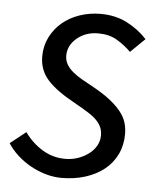

<svg xmlns="http://www.w3.org/2000/svg" viewBox="-47 -536 492 587"><g transform="rotate(5 199.0 -243.0)"><path d="M163 12Q139 12 114.5 5Q90 -2 67.5 -14.5Q45 -27 26.5 -44Q8 -61 -4 -80L44 -118Q67 -86 99 -66.5Q131 -47 169 -47Q190 -47 208.5 -53.5Q227 -60 241.5 -71Q256 -82 264 -96.5Q272 -111 272 -128Q272 -141 267.5 -152Q263 -163 253 -173.5Q243 -184 225.5 -195Q208 -206 183 -220Q126 -251 99 -281Q72 -311 72 -353Q72 -385 85.5 -412Q99 -439 121.5 -458Q144 -477 174.5 -487.5Q205 -498 239 -498Q284 -498 319.5 -480Q355 -462 382 -433L338 -390Q318 -410 294 -424Q270 -438 237 -438Q198 -438 171.5 -415.5Q145 -393 145 -362Q145 -347 152 -335Q159 -323 171 -313Q183 -303 198.5 -294Q214 -285 231 -276Q264 -258 285.5 -241.5Q307 -225 320.5 -208.5Q334 -192 339.5 -175Q345 -158 345 -138Q345 -104 331.5 -76Q318 -48 293.5 -28.5Q269 -9 235.5 1.5Q202 12 163 12Z"/></g></svg>

Font: TypoPRO Source Sans Pro
Style: Italic
Weight: 400
Italic angle: -11°
Designer: Paul D. Hunt
Foundry: Adobe Systems Incorporated
Version: Version 1.075;PS 2.000;hotconv 1.0.86;makeotf.lib2.5.63406